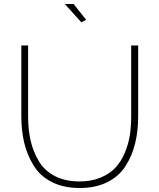

<svg xmlns="http://www.w3.org/2000/svg" viewBox="-20 -938 799 963"><path d="M379 -28Q438 -28 484 -47Q530 -66 558.5 -96.5Q587 -127 605.5 -170.5Q624 -214 631 -258.5Q638 -303 638 -354V-710H673V-354Q673 -280 657.5 -217.5Q642 -155 609 -104Q576 -53 517.5 -24Q459 5 380 5Q299 5 240 -25Q181 -55 148.5 -108Q116 -161 101.5 -222Q87 -283 87 -354V-710H121V-354Q121 -288 133.5 -233Q146 -178 174.5 -130Q203 -82 255 -55Q307 -28 379 -28ZM388 -826 305 -918H349L412 -839Z"/></svg>

Font: Raleway
Style: ExtraLight
Weight: 200
Designer: Matt McInerney, Pablo Impallari, Rodrigo Fuenzalida
Foundry: Matt McInerney, Pablo Impallari, Rodrigo Fuenzalida
Version: Version 2.001